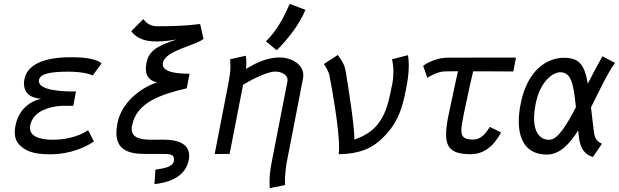

<svg xmlns="http://www.w3.org/2000/svg" viewBox="-20 -796 3201 993"><path d="M465.8 -64 435.5 -123C406.2 -100.6 336.9 -73.2 254.9 -73.2C174.8 -73.2 135.3 -95.7 135.3 -133.8C135.3 -137.7 135.3 -141.6 136.2 -146C142.6 -178.7 162.6 -213.4 220.7 -233.4C259.3 -247.1 290 -249 320.8 -249C333.5 -249 346.2 -248.5 358.9 -248.5L373 -322.8H364.3H361.8C309.6 -322.8 181.2 -326.7 181.2 -376.5C181.2 -378.4 181.2 -380.4 181.6 -382.3C187.5 -413.1 233.9 -425.3 333.5 -425.3C404.8 -425.3 449.2 -412.6 459.5 -405.3L505.4 -468.8C497.6 -474.6 467.3 -500 354 -500H347.2C195.8 -500 119.6 -456.5 106 -385.3C104.5 -377.9 104 -370.6 104 -363.3C104 -323.7 127 -289.6 192.9 -285.2C115.2 -267.6 72.3 -210.4 60.1 -147C58.1 -136.2 56.2 -124.5 56.2 -112.3C56.2 -88.4 62.5 -63.5 83.5 -43.9C114.7 -15.1 150.9 2 239.7 2C348.6 2 426.3 -38.1 465.8 -64Z M721.2 -697.3 658.7 -634.8C688.5 -594.7 733.9 -581.5 790 -581.5C836.9 -581.5 863.3 -587.4 893.6 -591.8C824.2 -567.4 752.4 -547.9 737.8 -472.2C735.4 -460.9 734.4 -450.2 734.4 -441.4C734.4 -383.8 775.4 -374.5 792.5 -369.6C732.4 -352.1 611.3 -281.7 587.4 -158.7C584 -140.1 582 -124 582 -109.4C582 -21 644.5 0 729 0H808.6H818.4C856.4 0 879.9 1.5 879.9 26.9C879.9 30.3 879.9 33.7 878.9 37.6C873 67.9 826.2 75.2 783.7 81.5L778.8 156.2C823.7 151.4 936.5 133.8 956.1 32.2C957.5 23.9 958.5 16.1 958.5 9.3C958.5 -50.3 903.3 -73.7 826.7 -73.7C825.2 -73.7 768.1 -73.2 766.6 -73.2C701.2 -73.2 661.1 -85.4 661.1 -129.4C661.1 -134.8 661.6 -140.6 663.1 -147C686.5 -267.1 811 -307.1 945.8 -339.4L960.4 -414.6C891.1 -414.6 821.8 -423.8 821.8 -463.4C821.8 -465.8 821.8 -468.3 822.3 -470.7C835 -535.2 986.3 -558.6 1032.7 -594.7L1015.1 -671.9C949.2 -663.1 876 -660.2 795.4 -660.2C755.9 -660.2 736.8 -676.8 721.2 -697.3Z M1355.5 -582 1411.1 -536.1C1468.3 -592.8 1529.3 -669.9 1559.6 -745.1L1478.5 -775.9C1444.8 -701.2 1413.1 -639.2 1355.5 -582ZM1252.9 -439.5C1253.4 -448.2 1253.9 -459 1253.9 -468.8C1253.9 -485.4 1252.9 -500.5 1251.5 -507.8L1169.9 -489.7C1170.9 -474.1 1171.9 -462.9 1171.9 -450.7C1171.9 -427.2 1168.5 -401.9 1157.2 -344.2L1090.3 0.5L1167.5 0L1237.3 -357.9C1309.6 -400.4 1371.6 -425.8 1402.3 -425.8C1432.6 -425.8 1467.3 -412.1 1467.3 -381.8C1467.3 -379.4 1466.8 -376.5 1466.3 -373.5L1385.3 42C1376.5 87.4 1374 117.2 1374 145C1374 155.8 1374.5 166 1375 176.8L1455.1 161.1C1454.1 155.8 1453.6 148.9 1453.6 140.1C1453.6 109.9 1459 63.5 1463.9 38.6L1546.9 -388.7C1547.9 -394.5 1548.8 -400.9 1548.8 -406.2C1548.8 -467.3 1481.4 -499 1427.2 -499C1373.5 -499 1313 -478 1252.9 -439.5Z M1727.1 -511.7 1654.8 -464.8C1665 -452.6 1681.2 -419.9 1683.1 -409.7C1696.8 -343.8 1733.9 -129.9 1733.9 -32.2C1733.9 -18.6 1732.9 -6.8 1731.4 1.5C1849.1 0 1905.3 -35.2 1942.4 -67.4C2041 -152.8 2062.5 -246.1 2080.1 -335.9C2082 -344.7 2083 -353.5 2085 -362.3C2085.4 -364.3 2085.4 -366.2 2085.9 -368.2C2089.8 -388.7 2094.2 -424.8 2094.2 -458.5C2094.2 -477.5 2092.8 -496.1 2089.4 -510.7L2007.3 -489.3C2011.7 -471.2 2014.6 -449.2 2014.6 -425.3C2014.6 -404.3 2012.7 -381.3 2008.3 -360.4L2007.8 -357.9C1983.9 -235.8 1961.9 -122.6 1812 -74.2C1812 -77.1 1812.5 -80.6 1812.5 -84.5C1812.5 -150.4 1778.8 -361.8 1769 -419.9C1763.7 -456.5 1753.9 -475.1 1727.1 -511.7Z M2440.4 -498 2294.4 -497.6C2247.6 -497.6 2197.3 -477.1 2168.5 -455.6L2189.9 -394C2217.3 -409.7 2249 -426.3 2283.2 -426.8C2283.2 -426.8 2338.9 -427.2 2348.6 -427.7C2327.1 -333.5 2314.5 -265.6 2302.7 -214.8L2298.3 -193.8C2291 -156.7 2287.1 -126 2287.1 -100.6C2287.1 -28.3 2320.3 1.5 2415 1.5C2511.2 1.5 2556.2 -84 2571.3 -111.3L2512.7 -139.6C2491.7 -102.5 2463.4 -74.2 2429.2 -74.2C2382.3 -74.2 2366.2 -85.9 2366.2 -121.6C2366.2 -139.6 2370.1 -163.6 2376.5 -195.3L2380.4 -214.8C2391.6 -263.7 2403.3 -327.6 2427.2 -427.2H2486.3L2634.8 -426.3L2648.4 -498H2639.6H2567.9H2500Z M2750 -257.3C2772.5 -374 2838.9 -422.4 2877 -422.4C2934.1 -422.4 2946.3 -363.8 2958.5 -241.2C2908.7 -145.5 2863.3 -73.2 2821.8 -73.2H2815.4C2808.1 -73.2 2742.2 -75.7 2742.2 -183.6C2742.2 -204.1 2744.6 -228.5 2750 -257.3ZM3036.6 -240.7C3078.1 -322.8 3117.2 -409.2 3160.6 -470.7L3096.2 -504.9C3069.8 -459.5 3044.4 -411.1 3020 -362.8C3003.4 -459 2977.5 -497.1 2897 -497.1C2811.5 -497.1 2707 -436.5 2672.4 -257.3C2666.5 -227.1 2663.1 -197.3 2663.1 -168.9C2663.1 -73.7 2700.7 3.4 2809.1 3.4C2873 3.4 2924.3 -48.8 2970.2 -121.1C2971.7 -110.4 2972.7 -99.1 2974.1 -87.9C2977.1 -58.6 2987.3 0 3046.9 15.6L3093.3 -52.7C3063.5 -65.4 3055.7 -85 3051.8 -113.3C3045.4 -160.6 3041 -203.1 3036.6 -240.7Z"/></svg>

Font: Fantasque Sans Mono
Style: RegItalic
Weight: 400
Italic angle: -11°
Monospace: yes
Designer: Jany Belluz
Version: Version 1.6.3